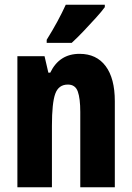

<svg xmlns="http://www.w3.org/2000/svg" viewBox="-20 -786 554 806"><path d="M314 -560Q385 -560 423.5 -508.5Q462 -457 462 -361V0H317V-316Q317 -373 306.5 -402Q296 -431 265 -431Q226 -431 212 -392.5Q198 -354 198 -258V0H53V-550H167L183 -481H191Q229 -560 314 -560ZM420 -756Q407 -738 383 -711.5Q359 -685 332 -656.5Q305 -628 281 -606H176V-619Q201 -659 221 -696Q241 -733 256 -766H420Z"/></svg>

Font: Noto Sans Myanmar UI ExtraCondensed ExtraBold
Style: Regular
Weight: 800
Width: 2
Designer: Monotype Design Team
Foundry: Monotype Imaging Inc.
Version: Version 2.103; ttfautohint (v1.8.4.7-5d5b)